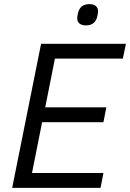

<svg xmlns="http://www.w3.org/2000/svg" viewBox="-20 -910 630 930"><path d="M396 -787C429 -787 446 -804 452 -834C454 -845 455 -850 455 -855C455 -878 439 -890 413 -890C380 -890 363 -873 357 -843C355 -832 354 -827 354 -822C354 -799 370 -787 396 -787ZM467 0 481 -72H135L184 -318H481L495 -390H199L246 -626H575L590 -698H179L39 0Z"/></svg>

Font: Braiins Sans
Style: Italic
Weight: 400
Italic angle: -11.31°
Designer: Mike Abbink, Paul van der Laan, Pieter van Rosmalen, Jiri Chlebus, Lubos Buracinsky
Foundry: Bold Monday, Sudetype
Version: Version 1.000;hotconv 1.0.109;makeotfexe 2.5.65596